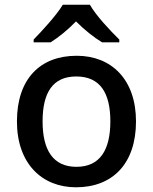

<svg xmlns="http://www.w3.org/2000/svg" viewBox="-20 -786 649 816"><path d="M362 -766H247C220 -721 160 -656 123 -618V-606H195C230 -628 268 -659 303 -695C339 -659 379 -627 414 -606H487V-618C449 -655 387 -721 362 -766ZM558 -270C558 -449 453 -549 306 -549C149 -549 52 -449 52 -270C52 -91 158 10 303 10C459 10 558 -91 558 -270ZM161 -270C161 -392 204 -461 304 -461C405 -461 449 -392 449 -270C449 -149 405 -77 305 -77C205 -77 161 -149 161 -270Z"/></svg>

Font: Noto Sans Devanagari UI Medium
Style: Regular
Weight: 500
Designer: Jelle Bosma - Monotype Design Team
Foundry: Monotype Imaging Inc.
Version: Version 2.004